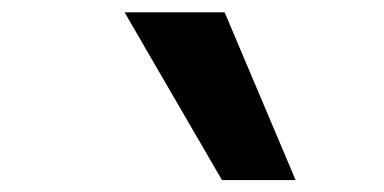

<svg xmlns="http://www.w3.org/2000/svg" viewBox="-20 -815 626 313"><path d="M341.8 -521.5 183.1 -794.9H346.2L461.9 -521.5Z"/></svg>

Font: CaskaydiaCove NF
Style: Bold Italic
Weight: 700
Italic angle: -10°
Designer: Aaron Bell
Foundry: Saja Typeworks
Version: Version 2111.001; VTT 6.35;Nerd Fonts 3.2.1